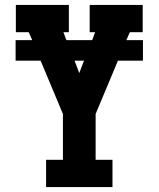

<svg xmlns="http://www.w3.org/2000/svg" viewBox="-20 -755 640 775"><path d="M166 0V-110H234V-295L144 -510H43V-593H110L96 -625H44V-735H258V-625H236L248 -593H352L364 -625H342V-735H556V-625H504L490 -593H557V-510H456L366 -295V-110H434V0ZM300 -460 319 -510H281Z"/></svg>

Font: Iosevka Slab XBdEx
Style: Regular
Weight: 800
Width: 7
Monospace: yes
Designer: Belleve Invis
Foundry: Belleve Invis
Version: Version 11.1.0; ttfautohint (v1.8.3)